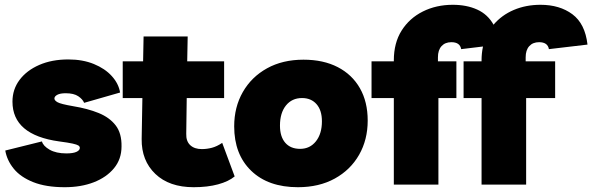

<svg xmlns="http://www.w3.org/2000/svg" viewBox="-20 -770 2471 801"><path d="M250 11Q172 11 119 -10Q66 -31 37.5 -66Q9 -101 2 -142L155 -180Q160 -161 187 -145.5Q214 -130 257 -130Q285 -130 299 -136.5Q313 -143 313 -153Q313 -159 307 -163Q301 -167 283 -171Q265 -175 227 -180Q32 -207 32 -346Q32 -397 61.5 -436.5Q91 -476 143.5 -499Q196 -522 265 -522Q325 -522 371.5 -503Q418 -484 446.5 -452.5Q475 -421 481 -384L331 -341Q325 -356 306.5 -368.5Q288 -381 254 -381Q231 -381 219 -374.5Q207 -368 207 -359Q207 -351 220 -343.5Q233 -336 285 -327Q346 -317 391.5 -298.5Q437 -280 462.5 -247Q488 -214 487 -159Q487 -106 455.5 -68Q424 -30 371 -9.5Q318 11 250 11Z M788 11Q686 11 628 -44.5Q570 -100 571 -190L574 -361H492V-514H577L579 -618H763L761 -514H915V-361H759L757 -212Q756 -181 773.5 -164.5Q791 -148 822 -148Q843 -148 864 -153.5Q885 -159 907 -174L959 -34Q934 -13 890 -1Q846 11 788 11Z M1246 -521Q1329 -521 1389 -490Q1449 -459 1481.5 -402Q1514 -345 1514 -267Q1514 -187 1478 -124Q1442 -61 1376.5 -25Q1311 11 1223 11Q1099 11 1028 -57.5Q957 -126 957 -243Q957 -323 993 -386Q1029 -449 1094 -485Q1159 -521 1246 -521ZM1232 -149Q1273 -149 1298 -180.5Q1323 -212 1323 -264Q1323 -310 1300.5 -335.5Q1278 -361 1240 -361Q1198 -361 1173 -330Q1148 -299 1148 -246Q1148 -200 1170 -174.5Q1192 -149 1232 -149Z M1623 0V-361H1530V-514H1623V-518Q1623 -591 1655.5 -642.5Q1688 -694 1744 -722Q1800 -750 1869 -750Q1927 -750 1971 -730Q2015 -710 2039 -667Q2073 -707 2123.5 -728.5Q2174 -750 2235 -750Q2315 -750 2368 -710.5Q2421 -671 2431 -584L2270 -565Q2265 -594 2229 -594Q2203 -594 2188 -577.5Q2173 -561 2173 -531V-514H2296V-361H2175V0H1989V-361H1914V-514H1989V-518Q1989 -548 1995 -576L1904 -565Q1899 -594 1863 -594Q1837 -594 1822 -577.5Q1807 -561 1807 -531V-514H1884V-361H1809V0Z"/></svg>

Font: Livvic Black
Style: Regular
Weight: 900
Designer: Jacques Le Bailly, Baron von Fonthausen
Version: Version 1.001; ttfautohint (v1.8.2)